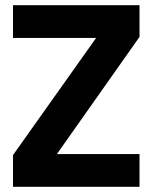

<svg xmlns="http://www.w3.org/2000/svg" viewBox="-20 -720 589 739"><path d="M30 -1V-123L350 -574H30V-700H517V-578L199 -127H517V-1Z"/></svg>

Font: Inclusive Sans
Style: Regular
Weight: 400
Designer: Olivia King
Foundry: Olivia King
Version: Version 2.004